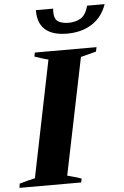

<svg xmlns="http://www.w3.org/2000/svg" viewBox="-81 -964 651 1007"><g transform="rotate(-5 244.5 -460.5)"><path d="M147 -921H238Q237 -915 237 -904Q237 -866 257.5 -853Q278 -840 312 -840Q349 -840 376 -856Q403 -872 417 -921H509Q485 -853 430.5 -818.5Q376 -784 300 -784Q224 -784 185 -818Q146 -852 147 -921ZM-17 -22Q35 -37 65 -43L190 -657Q175 -660 118 -679L122 -700H447L442 -677Q427 -673 413.5 -669.5Q400 -666 389 -663L361 -656L235 -42Q245 -40 261 -35Q277 -30 286 -28Q299 -23 309 -20L305 0H-20Z"/></g></svg>

Font: Trirong ExtraBold
Style: Italic
Weight: 800
Italic angle: -12°
Designer: Katatrad Team
Foundry: CadsonDemak
Version: Version 1.001